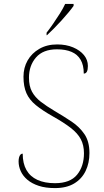

<svg xmlns="http://www.w3.org/2000/svg" viewBox="-20 -951 530 981"><path d="M261 10Q213 10 178 -1.5Q143 -13 120 -32.5Q97 -52 86 -76.5Q75 -101 75 -126Q75 -138 77.5 -147Q80 -156 84.5 -161Q89 -166 96 -166Q96 -116 115 -82.5Q134 -49 171 -32Q208 -15 261 -15Q338 -15 373.5 -58Q409 -101 409 -168Q409 -209 393 -239.5Q377 -270 341.5 -297.5Q306 -325 249 -357Q196 -387 163 -414Q130 -441 115 -475Q100 -509 100 -559Q100 -605 121 -642Q142 -679 181 -701.5Q220 -724 272 -724Q318 -724 353.5 -709Q389 -694 409 -669.5Q429 -645 429 -614Q429 -595 424 -585Q419 -575 408 -575Q408 -618 392 -645.5Q376 -673 345.5 -686Q315 -699 271 -699Q200 -699 164 -657.5Q128 -616 128 -554Q128 -511 143.5 -482.5Q159 -454 188 -431.5Q217 -409 259 -384Q305 -357 345.5 -330Q386 -303 411.5 -265.5Q437 -228 437 -169Q437 -118 417.5 -77.5Q398 -37 359 -13.5Q320 10 261 10ZM218 -784Q233 -803 251 -829Q269 -855 286 -882Q303 -909 313 -931H356V-921Q347 -908 330.5 -888Q314 -868 294 -846Q274 -824 254.5 -804.5Q235 -785 220 -771H218Z"/></svg>

Font: Noto Serif Ethiopic Thin
Style: Regular
Weight: 250
Version: Version 2.102